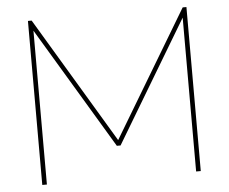

<svg xmlns="http://www.w3.org/2000/svg" viewBox="-51 -769 986 828"><g transform="rotate(-5 442.0 -355.0)"><path d="M765.1 0V-666L450.2 -140.1H434.1L119.1 -666V0H99.1V-710H115.2L441.9 -164.1L769 -710H785.2V0Z"/></g></svg>

Font: Rawline Thin
Style: Regular
Weight: 250
Designer: Matt McInerney, Pablo Impallari, Rodrigo Fuenzalida
Foundry: Matt McInerney, Pablo Impallari, Rodrigo Fuenzalida
Version: Version 4.020;PS 004.020;hotconv 1.0.88;makeotf.lib2.5.64775